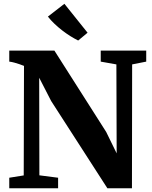

<svg xmlns="http://www.w3.org/2000/svg" viewBox="-20 -1016 822 1036"><path d="M30 0V-57L108 -69.5L109.5 -660.5Q97.5 -665.5 84 -670Q70.5 -674.5 57 -678.2Q43.5 -682 30 -683.5V-743H273.5L553 -304L609.5 -188.5L608 -668.5L523.5 -683.5V-743H769V-683.5L693 -668.5L692 0H559.5L256 -471L191.5 -596.5L192.5 -70L293.5 -57V0ZM401.5 -797.5Q381.5 -807.5 359.5 -821.2Q337.5 -835 315.5 -852Q293.5 -869 273.8 -887.8Q254 -906.5 238.5 -926.5L327.5 -995.5L452.5 -839.5L402 -797.5Z"/></svg>

Font: Merriweather 36pt ExtraBold
Style: Regular
Weight: 800
Designer: Eben Sorkin
Foundry: Eben Sorkin
Version: Version 2.100